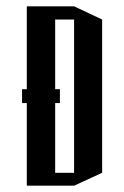

<svg xmlns="http://www.w3.org/2000/svg" viewBox="-20 -554 394 609"><path d="M215 -534 304 -492V-6L215 35H65V-227H50V-271H65V-534ZM215 -6V-492H155V-271H170V-227H155V-6Z"/></svg>

Font: Frankia
Style: Regular
Weight: 400
Version: Version 001.000